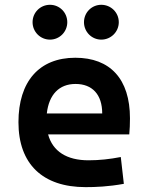

<svg xmlns="http://www.w3.org/2000/svg" viewBox="-20 -767 626 797"><path d="M335.4 9.8C376.5 9.8 429.7 7.8 494.1 -3.9L481.4 -115.2C436 -106.4 392.6 -101.6 347.2 -101.6C257.3 -101.6 198.7 -138.7 179.7 -209H516.6C518.6 -230 519.5 -251.5 519.5 -275.9C519.5 -439.5 437 -527.3 292.5 -527.3C142.6 -527.3 56.6 -428.7 56.6 -259.8C56.6 -85.9 157.2 9.8 335.4 9.8ZM174.3 -295.9C183.1 -374.5 225.6 -418.5 293.5 -418.5C362.8 -418.5 404.3 -375 404.3 -295.9ZM400.4 -602.5C440.4 -602.5 473.1 -634.8 473.1 -674.8C473.1 -715.3 440.4 -747.1 400.4 -747.1C360.8 -747.1 328.6 -715.3 328.6 -674.8C328.6 -634.8 360.8 -602.5 400.4 -602.5ZM187.5 -602.5C227.1 -602.5 259.3 -634.8 259.3 -674.8C259.3 -715.3 227.1 -747.1 187.5 -747.1C147.5 -747.1 115.2 -715.3 115.2 -674.8C115.2 -634.8 147.5 -602.5 187.5 -602.5Z"/></svg>

Font: Cascadia Mono SemiBold
Style: Regular
Weight: 600
Monospace: yes
Designer: Aaron Bell
Foundry: Saja Typeworks
Version: Version 2404.023